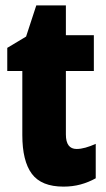

<svg xmlns="http://www.w3.org/2000/svg" viewBox="-20 -684 394 714"><path d="M265 -130Q280 -130 298 -135Q316 -140 336 -149V-21Q309 -6 279.5 2Q250 10 216 10Q134 10 98.5 -37.5Q63 -85 63 -182V-420H7V-506L77 -548L115 -664H225V-553H329V-420H225V-184Q225 -130 265 -130Z"/></svg>

Font: Noto Sans Malayalam ExtraCondensed Black
Style: Regular
Weight: 900
Width: 2
Designer: Jelle Bosma - Monotype Design Team
Foundry: Monotype Imaging Inc.
Version: Version 2.104; ttfautohint (v1.8.4.7-5d5b)